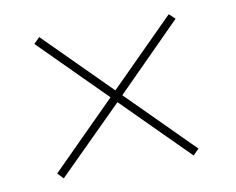

<svg xmlns="http://www.w3.org/2000/svg" viewBox="-54 -626 672 546"><g transform="rotate(-10 281.5 -353.0)"><path d="M89 -149 277 -336 464 -149 481 -166 294 -353 481 -541 464 -557 277 -370 90 -557 73 -540 260 -353 73 -166Z"/></g></svg>

Font: Noto Sans Mono SemiCondensed Thin
Style: Regular
Weight: 100
Width: 4
Designer: Monotype Design Team
Foundry: Monotype Imaging Inc.
Version: Version 2.014